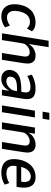

<svg xmlns="http://www.w3.org/2000/svg" viewBox="1047 -1803 765 2899"><g transform="rotate(90 1429.5 -353.5)"><path d="M225 9Q153 9 107.5 -28.5Q62 -66 48.5 -135Q35 -204 58 -297Q75 -360 104 -401.5Q133 -443 169 -466Q205 -489 244 -498.5Q283 -508 319 -508Q365 -508 399.5 -493Q434 -478 453 -452L410 -378Q392 -399 366.5 -411Q341 -423 314 -423Q292 -423 270 -417.5Q248 -412 226 -397Q204 -382 186 -352.5Q168 -323 155 -275Q131 -173 158 -124.5Q185 -76 244 -76Q277 -76 309 -89Q341 -102 366 -121L393 -48Q372 -31 345 -18Q318 -5 288 2Q258 9 225 9Z M483 0 595 -705H692L645 -409H649Q677 -458 723 -483Q769 -508 819 -508Q869 -508 897 -487.5Q925 -467 934.5 -428.5Q944 -390 935 -334L883 0H780L831 -322Q837 -358 831.5 -378.5Q826 -399 809.5 -409.5Q793 -420 767 -420Q739 -420 710.5 -405.5Q682 -391 661 -368Q640 -345 635 -315L585 0Z M1172 9Q1119 9 1086 -14.5Q1053 -38 1041.5 -76Q1030 -114 1042 -157Q1057 -207 1093 -236.5Q1129 -266 1190 -279.5Q1251 -293 1340 -293H1383L1374 -228H1332Q1274 -228 1234.5 -222Q1195 -216 1172.5 -199Q1150 -182 1141 -148Q1130 -113 1148 -90Q1166 -67 1208 -67Q1239 -67 1269.5 -84.5Q1300 -102 1323.5 -132.5Q1347 -163 1352 -204L1373 -334Q1381 -389 1361 -410Q1341 -431 1292 -431Q1260 -431 1218 -420.5Q1176 -410 1126 -383L1108 -452Q1145 -472 1181 -484.5Q1217 -497 1251.5 -502.5Q1286 -508 1319 -508Q1374 -508 1412 -492.5Q1450 -477 1466.5 -439Q1483 -401 1473 -333L1420 0H1334L1350 -104H1346Q1328 -70 1302.5 -44.5Q1277 -19 1245 -5Q1213 9 1172 9Z M1666 -614 1683 -716H1790L1773 -614ZM1572 0 1651 -498H1753L1674 0Z M1827 0 1906 -498H1999L1984 -405H1986Q2016 -457 2064.5 -482.5Q2113 -508 2163 -508Q2213 -508 2241 -487.5Q2269 -467 2278.5 -428.5Q2288 -390 2279 -334L2227 0H2124L2175 -322Q2181 -358 2175.5 -378.5Q2170 -399 2153.5 -409.5Q2137 -420 2111 -420Q2083 -420 2054.5 -405.5Q2026 -391 2005 -368Q1984 -345 1979 -315L1929 0Z M2590 9Q2501 9 2450.5 -25.5Q2400 -60 2387 -128Q2374 -196 2397 -294Q2420 -368 2457 -415Q2494 -462 2544 -485Q2594 -508 2653 -508Q2711 -508 2749.5 -483.5Q2788 -459 2804 -405.5Q2820 -352 2808 -263L2802 -221H2469L2480 -291H2740L2721 -269Q2732 -335 2725 -370.5Q2718 -406 2697 -421Q2676 -436 2645 -436Q2614 -436 2583 -418.5Q2552 -401 2528.5 -362.5Q2505 -324 2494 -259L2490 -237Q2478 -176 2487 -139Q2496 -102 2525 -85Q2554 -68 2601 -68Q2631 -68 2669 -78Q2707 -88 2744 -111L2768 -42Q2723 -13 2676 -2Q2629 9 2590 9Z"/></g></svg>

Font: Nunito Sans 7pt Condensed SemiBold
Style: Italic
Weight: 600
Width: 3
Italic angle: -9°
Designer: Vernon Adams
Foundry: Vernon Adams
Version: Version 3.101;gftools[0.9.27]